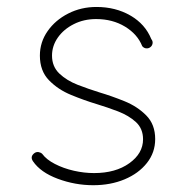

<svg xmlns="http://www.w3.org/2000/svg" viewBox="-20 -527 538 557"><path d="M416 -390.1Q411.1 -386.2 404.3 -386.7Q397.5 -387.2 392.6 -393.1Q378.9 -427.7 342.8 -449.7Q306.6 -471.7 258.8 -471.7Q223.1 -471.7 194.1 -457Q165 -442.4 147.9 -418.2Q130.9 -394 130.9 -365.7Q130.9 -334 152.1 -313.7Q173.3 -293.5 205.3 -281Q237.3 -268.6 269 -258.8Q303.7 -248.5 341.1 -233.4Q378.4 -218.3 404.3 -192.1Q430.2 -166 430.2 -123.5Q430.2 -84.5 406.2 -54.2Q382.3 -23.9 341.6 -6.8Q300.8 10.3 250.5 10.3Q197.8 10.3 147.7 -8.3Q97.7 -26.9 75.7 -59.1Q66.4 -72.8 80.1 -83Q85.9 -86.9 92.3 -85.7Q98.6 -84.5 102.5 -80.6Q114.7 -64 139.4 -51.3Q164.1 -38.6 194.1 -31.7Q224.1 -24.9 252.9 -24.9Q315.4 -24.9 355.2 -53.5Q395 -82 395 -123Q395 -153.8 374.3 -172.9Q353.5 -191.9 322.3 -203.9Q291 -215.8 260.3 -225.1Q224.6 -235.8 186.5 -251.5Q148.4 -267.1 122.1 -294.2Q95.7 -321.3 95.7 -365.7Q95.7 -404.8 118.2 -436.8Q140.6 -468.8 178 -487.8Q215.3 -506.8 259.8 -506.8Q315.4 -506.8 358.4 -481.9Q401.4 -457 418.9 -413.6Q423.8 -407.7 422.6 -400.9Q421.4 -394 416 -390.1Z"/></svg>

Font: Mikhak ExtraLight
Style: Regular
Weight: 200
Designer: Amin Abedi
Version: Version 3.3